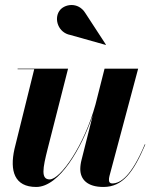

<svg xmlns="http://www.w3.org/2000/svg" viewBox="-20 -733 617 763"><path d="M259.5 -594 400 -554.5 401 -555.5 319.5 -680.5C290.5 -728 233.5 -717 215.5 -689C194 -657 211.5 -603 259.5 -594ZM250.5 -460H50V-458H116L37.5 -141C18 -53.5 37.5 10 124 10C216 10 304.5 -145 349 -276L304 -97.5C301 -86.5 299 -72 299 -61.5C299 -20.5 326.5 10 391 10C468 10 510.5 -49 557.5 -159L555.5 -159.5C501.5 -31.5 458.5 -4 425.5 -4C417 -4 413 -9.5 413 -17C413 -21.5 413 -27 415 -33.5L529 -460H395.5L359.5 -318C315 -155.5 220 -20 177.5 -20C142 -20 149.5 -63.5 169.5 -142Z"/></svg>

Font: Bodoni* 96pt
Style: Bold Italic
Weight: 700
Italic angle: -13°
Version: Version 2.3